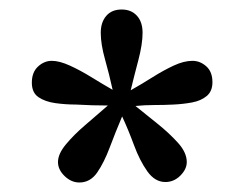

<svg xmlns="http://www.w3.org/2000/svg" viewBox="-20 -816 514 404"><path d="M280 -747Q280 -723 271 -689Q262 -655 255 -626Q278 -639 301 -653.5Q324 -668 345.5 -678Q367 -688 385 -688Q401 -688 414 -676.5Q427 -665 427 -643Q427 -624 415 -614Q403 -604 384.5 -600.5Q366 -597 345 -596Q326 -595 305 -595Q284 -595 265 -593Q286 -576 311 -556Q336 -536 354.5 -515.5Q373 -495 373 -475Q373 -460 359.5 -446.5Q346 -433 328 -433Q306 -433 290 -455.5Q274 -478 262 -510.5Q250 -543 237 -571Q223 -538 211 -506Q199 -474 184.5 -453Q170 -432 147 -432Q130 -432 116 -445.5Q102 -459 102 -475Q102 -492 118.5 -512Q135 -532 159.5 -553Q184 -574 207 -594Q191 -594 174 -594.5Q157 -595 140 -596Q118 -596 96.5 -599Q75 -602 61 -611.5Q47 -621 47 -642Q47 -664 60 -676Q73 -688 89 -688Q105 -688 127 -678Q149 -668 172.5 -653.5Q196 -639 217 -627Q210 -659 201 -691Q192 -723 192 -747Q192 -769 203.5 -782.5Q215 -796 236 -796Q256 -796 268 -783Q280 -770 280 -747Z"/></svg>

Font: Domine Medium
Style: Regular
Weight: 500
Designer: Pablo Impallari, Rodrigo Fuenzalida, Brenda Gallo
Foundry: Pablo Impallari, Rodrigo Fuenzalida, Brenda Gallo
Version: Version 2.000